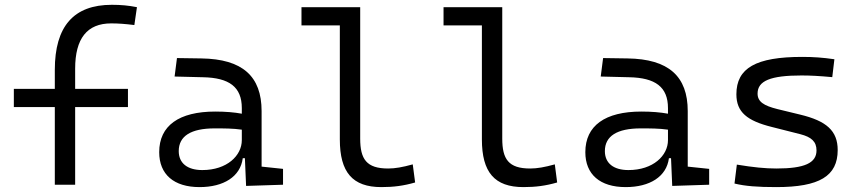

<svg xmlns="http://www.w3.org/2000/svg" viewBox="-20 -762 3556 792"><path d="M206.1 0H290V-320.3H507.8V-395.5H290V-478.5C290 -603.5 339.4 -665.5 438.5 -665.5C466.8 -665.5 494.6 -663.6 534.2 -658.7L544.9 -732.4C510.3 -739.3 479 -742.2 441.4 -742.2C283.7 -742.2 206.1 -653.3 206.1 -473.6V-395.5H37.1V-320.3H206.1Z M995.1 4.9 1147.5 0V-65.4L1059.1 -74.7V-303.7C1059.1 -447.3 980.5 -518.6 810.5 -521L710 -522.5L700.2 -446.3L816.9 -443.4C925.8 -441.4 977.5 -403.3 977.5 -315.9V-293C946.3 -298.8 909.2 -301.8 867.7 -301.8C718.3 -301.8 636.7 -243.7 636.7 -134.3C636.7 -42.5 697.3 9.8 803.2 9.8C902.3 9.8 971.7 -33.2 981.4 -109.4H990.2ZM977.5 -227.1V-184.1C977.5 -120.1 916.5 -60.5 814.5 -60.5C752.9 -60.5 717.3 -88.9 717.3 -138.7C717.3 -200.7 767.6 -232.4 865.2 -232.4C902.8 -232.4 941.9 -232.4 977.5 -227.1Z M1553.2 9.8C1603.5 9.8 1645 4.4 1692.4 -9.3L1682.6 -84C1640.6 -72.3 1609.9 -66.9 1581.1 -66.9C1491.7 -66.9 1465.8 -105.5 1465.8 -190.4V-732.4H1223.6V-657.2H1381.8V-187C1381.8 -51.3 1434.1 9.8 1553.2 9.8Z M2139.2 9.8C2189.5 9.8 2231 4.4 2278.3 -9.3L2268.6 -84C2226.6 -72.3 2195.8 -66.9 2167 -66.9C2077.6 -66.9 2051.8 -105.5 2051.8 -190.4V-732.4H1809.6V-657.2H1967.8V-187C1967.8 -51.3 2020 9.8 2139.2 9.8Z M2752.9 4.9 2905.3 0V-65.4L2816.9 -74.7V-303.7C2816.9 -447.3 2738.3 -518.6 2568.4 -521L2467.8 -522.5L2458 -446.3L2574.7 -443.4C2683.6 -441.4 2735.4 -403.3 2735.4 -315.9V-293C2704.1 -298.8 2667 -301.8 2625.5 -301.8C2476.1 -301.8 2394.5 -243.7 2394.5 -134.3C2394.5 -42.5 2455.1 9.8 2561 9.8C2660.2 9.8 2729.5 -33.2 2739.3 -109.4H2748ZM2735.4 -227.1V-184.1C2735.4 -120.1 2674.3 -60.5 2572.3 -60.5C2510.7 -60.5 2475.1 -88.9 2475.1 -138.7C2475.1 -200.7 2525.4 -232.4 2623 -232.4C2660.6 -232.4 2699.7 -232.4 2735.4 -227.1Z M3182.6 9.8C3359.9 9.8 3435.5 -35.6 3435.5 -143.1C3435.5 -222.7 3388.7 -263.2 3281.2 -289.1L3187 -312C3129.9 -326.2 3105 -342.8 3105 -376C3105 -428.7 3158.7 -450.7 3286.1 -450.7C3322.3 -450.7 3359.9 -448.7 3413.1 -443.8L3421.9 -517.6C3375 -524.4 3336.4 -527.3 3289.1 -527.3C3098.1 -527.3 3017.6 -481.4 3017.6 -373C3017.6 -299.3 3062 -263.7 3163.6 -238.3L3281.2 -208.5C3327.1 -196.8 3348.1 -177.7 3348.1 -141.6C3348.1 -89.4 3298.3 -66.9 3182.6 -66.9C3136.2 -66.9 3087.4 -71.8 3019.5 -83L3009.8 -4.9C3054.2 5.9 3105.5 9.8 3182.6 9.8Z"/></svg>

Font: Cascadia Code SemiLight
Style: Regular
Weight: 350
Monospace: yes
Designer: Aaron Bell
Foundry: Saja Typeworks
Version: Version 2404.023